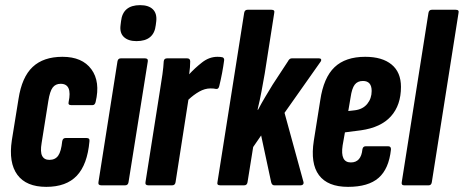

<svg xmlns="http://www.w3.org/2000/svg" viewBox="-20 -721 1805 747"><path d="M160 6Q82 6 47.5 -41Q13 -88 26 -175L52 -336Q65 -421 107 -460.5Q149 -500 223 -500Q300 -500 335.5 -451.5Q371 -403 352 -324Q349 -312 340 -312H257Q244 -312 247 -324Q262 -395 216 -395Q196 -395 185 -380.5Q174 -366 168 -328L142 -165Q136 -130 144 -114.5Q152 -99 172 -99Q195 -99 206.5 -115.5Q218 -132 222 -171Q224 -184 235 -184H317Q330 -184 328 -171Q320 -81 279 -37.5Q238 6 160 6Z M374 0Q361 0 363 -12L437 -482Q439 -494 450 -494H544Q557 -494 555 -482L480 -12Q478 0 467 0ZM511 -561Q479 -561 462 -577Q445 -593 449 -623L451 -639Q458 -701 525 -701Q558 -701 574.5 -685Q591 -669 588 -639L586 -623Q579 -561 511 -561Z M557 0Q544 0 546 -12L602 -367Q608 -403 612 -432Q616 -461 617 -482Q618 -494 630 -494H708Q720 -494 720 -482Q720 -472 719 -458.5Q718 -445 716 -432Q738 -456 766 -478Q794 -500 826 -500Q839 -500 846 -498Q853 -495 852 -486Q849 -463 844 -436.5Q839 -410 833 -386Q830 -373 820 -375Q816 -376 811 -376.5Q806 -377 799 -377Q777 -377 755 -364.5Q733 -352 713 -333L663 -12Q661 0 650 0Z M837 0Q823 0 826 -12L930 -671Q932 -683 943 -683H1036Q1050 -683 1047 -671L1010 -435Q1004 -401 997.5 -366Q991 -331 982 -294H984Q997 -319 1012 -344Q1027 -369 1041 -392L1100 -482Q1106 -494 1115 -494H1221Q1227 -494 1229 -490.5Q1231 -487 1228 -482L1087 -282L1161 -12Q1162 -7 1159 -3.5Q1156 0 1150 0H1047Q1038 0 1035 -12L996 -194L965 -149L943 -12Q941 0 930 0Z M1334 6Q1255 6 1221 -39.5Q1187 -85 1201 -174L1226 -331Q1239 -419 1281.5 -459.5Q1324 -500 1401 -500Q1467 -500 1503.5 -470Q1540 -440 1540 -383Q1540 -312 1501 -268.5Q1462 -225 1384 -214L1322 -206L1313 -155Q1303 -89 1345 -89Q1385 -89 1390 -140Q1392 -152 1403 -152H1490Q1502 -152 1501 -139Q1493 -64 1453 -29Q1413 6 1334 6ZM1335 -289 1361 -292Q1392 -296 1409 -317Q1426 -338 1426 -367Q1426 -406 1392 -406Q1371 -406 1360 -391.5Q1349 -377 1344 -342Z M1552 0Q1541 0 1543 -12L1647 -671Q1649 -683 1660 -683H1753Q1767 -683 1764 -671L1660 -12Q1658 0 1648 0Z"/></svg>

Font: Sofia Sans Extra Condensed ExtraBold
Style: Italic
Weight: 800
Italic angle: -9°
Designer: Botio Nikoltchev, Ani Petrova
Foundry: lettersoup
Version: Version 4.101; ttfautohint (v1.8.4.7-5d5b)